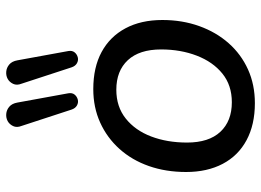

<svg xmlns="http://www.w3.org/2000/svg" viewBox="-128 -680 817 600"><g transform="rotate(-90 280.0 -379.5)"><path d="M258 9Q191 9 142.5 -17Q94 -43 68.5 -91.5Q43 -140 43 -206Q43 -269 61.5 -322Q80 -375 115 -414Q150 -453 197.5 -474.5Q245 -496 302 -496Q370 -496 418 -470Q466 -444 492 -395.5Q518 -347 518 -280Q518 -218 499 -165Q480 -112 445.5 -73Q411 -34 363.5 -12.5Q316 9 258 9ZM261 -63Q314 -63 350.5 -92.5Q387 -122 406.5 -172.5Q426 -223 426 -284Q426 -352 392.5 -388Q359 -424 300 -424Q247 -424 210 -394.5Q173 -365 154 -315Q135 -265 135 -203Q135 -135 168.5 -99Q202 -63 261 -63ZM370 -564 319 -720Q313 -735 318.5 -746.5Q324 -758 334 -763.5Q344 -769 356.5 -768Q369 -767 379 -758.5Q389 -750 392 -733L421 -574Q423 -562 417 -554.5Q411 -547 401.5 -544.5Q392 -542 383 -547Q374 -552 370 -564ZM238 -564 187 -720Q181 -735 186.5 -746.5Q192 -758 202 -763.5Q212 -769 224.5 -768Q237 -767 247 -758.5Q257 -750 260 -733L289 -574Q291 -562 285 -554.5Q279 -547 269.5 -544.5Q260 -542 251 -547Q242 -552 238 -564Z"/></g></svg>

Font: Nunito ExtraLight Medium
Style: Italic
Weight: 500
Italic angle: -9°
Version: Version 3.602